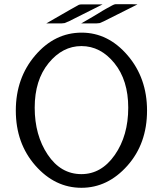

<svg xmlns="http://www.w3.org/2000/svg" viewBox="-20 -871 776 913"><path d="M55.2 -345.2Q55.2 -500 147.7 -607.9Q240.2 -715.8 368.2 -715.8Q494.1 -715.8 586.7 -607.9Q679.2 -500 679.2 -345.2Q679.2 -188 585.7 -83Q492.2 22 367.2 22Q241.2 22 148.2 -83.7Q55.2 -189.5 55.2 -345.2ZM367.2 -43Q462.4 -43 526.1 -134.5Q589.8 -226.1 589.8 -358.9Q589.8 -489.7 523.9 -570.8Q458 -651.9 367.2 -651.9Q277.3 -651.9 211.2 -571Q145 -490.2 145 -359.1Q145 -228 207 -135.5Q269 -43 367.2 -43ZM200.2 -759.8Q349.1 -845.7 355 -848.1Q359.9 -850.1 369.1 -850.1H467.8L310.1 -771L287.1 -761.2L272.9 -759.8ZM366.2 -759.8Q387.2 -772 408.2 -783.9Q429.2 -795.9 442.1 -804Q455.1 -812 467.5 -819.6Q480 -827.1 487.5 -831.1Q495.1 -835 502 -838.9Q508.8 -842.8 512.9 -845Q517.1 -847.2 520.5 -848.6Q523.9 -850.1 526.4 -850.6Q528.8 -851.1 531 -851.1Q533.2 -851.1 536.1 -851.1H604L633.8 -850.1L476.1 -771L454.1 -761.2L439 -759.8Z"/></svg>

Font: CMU Sans Serif
Style: Medium
Weight: 500
Version: Version 0.7.0